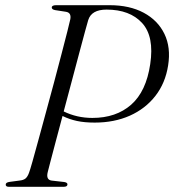

<svg xmlns="http://www.w3.org/2000/svg" viewBox="-20 -720 671 740"><path d="M628 -468Q617.5 -400 579 -350.5Q540.5 -301 480.5 -274.2Q420.5 -247.5 345 -247.5Q305.5 -247.5 276.5 -253.8Q247.5 -260 221 -273Q206.5 -219.5 194.5 -173.5Q182.5 -127.5 174.2 -96.5Q166 -65.5 164 -57Q156.5 -27 179 -24L227.5 -18.5Q240 -16.5 240 -9.5Q240 0 225 0H14.5Q2 0 2 -8.5Q2 -17 17 -19L54.5 -24Q70.5 -25.5 78.5 -32.2Q86.5 -39 92 -54.5Q95.5 -63.5 105 -97Q114.5 -130.5 128 -180.2Q141.5 -230 157.2 -287.5Q173 -345 188.5 -403.2Q204 -461.5 217.2 -512.2Q230.5 -563 239.5 -598.5Q248.5 -634 251 -646Q255.5 -671 234.5 -674.5L192.5 -681Q179.5 -683.5 179.5 -691Q179.5 -700 196.5 -700H402.5Q479.5 -700 534 -670.8Q588.5 -641.5 613.8 -589.2Q639 -537 628 -468ZM320 -642.5Q317.5 -634.5 308.2 -600.5Q299 -566.5 285.5 -516Q272 -465.5 256.5 -406.8Q241 -348 225.5 -290.5Q276.5 -265.5 336 -265.5Q427.5 -265.5 485.5 -316.5Q543.5 -367.5 559 -473Q575 -579.5 527.8 -631.2Q480.5 -683 390.5 -683Q332.5 -683 320 -642.5Z"/></svg>

Font: Fraunces 72pt S000 Light
Style: Italic
Weight: 300
Italic angle: -16°
Version: Version 1.000; ttfautohint (v1.8.3)